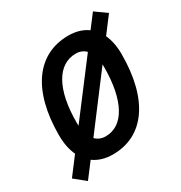

<svg xmlns="http://www.w3.org/2000/svg" viewBox="-210 -888 1031 1092"><g transform="rotate(-30 305.5 -341.5)"><path d="M50.8 69.3 124.5 -27.8C157.7 -3.4 200.2 9.8 250.5 9.8C456.1 9.8 577.6 -164.6 577.6 -459.5C577.6 -511.2 568.8 -555.7 551.8 -592.3L632.3 -698.7L557.6 -752L492.2 -666C459 -690.4 417 -703.1 367.2 -703.1C160.2 -703.1 38.1 -530.8 38.1 -239.3C38.1 -185.5 47.4 -139.6 64.9 -102.1L-21 11.2ZM161.6 -230C161.1 -236.8 161.1 -244.1 161.1 -251.5C161.1 -466.3 232.4 -593.3 353 -593.3C378.9 -593.3 400.9 -584 417.5 -566.9ZM266.1 -100.1C239.3 -100.1 216.8 -109.4 199.7 -127L454.1 -463.4C454.6 -458 454.6 -452.6 454.6 -447.3C454.6 -229 384.3 -100.1 266.1 -100.1Z"/></g></svg>

Font: Cascadia Code SemiBold
Style: Italic
Weight: 600
Italic angle: -10°
Monospace: yes
Designer: Aaron Bell
Foundry: Saja Typeworks
Version: Version 2404.023